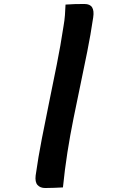

<svg xmlns="http://www.w3.org/2000/svg" viewBox="-20 -782 640 964"><path d="M309 -759Q334 -761 357 -761.5Q380 -762 404 -762Q432 -762 442.5 -745Q453 -728 448 -695Q435 -607 418 -522.5Q401 -438 383.5 -354.5Q366 -271 349 -187Q332 -103 318.5 -17Q305 69 296 159Q275 160 252.5 161Q230 162 207 162Q182 162 168.5 147Q155 132 159 99Q172 7 190 -85Q208 -177 227 -270Q246 -363 265 -457.5Q284 -552 299 -651Q304 -679 306 -705.5Q308 -732 309 -759Z"/></svg>

Font: Rec Mono Semicasual
Style: Bold Italic
Weight: 700
Italic angle: -10°
Version: Version 1.085; ttfautohint (v1.8.4.7-5d5b)